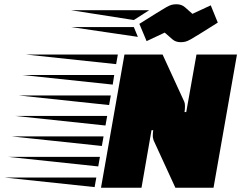

<svg xmlns="http://www.w3.org/2000/svg" viewBox="-270 -881 1141 901"><path d="M204 0 314 -625H493L595 -403Q598 -396 598 -383Q598 -376 597.5 -368.5Q597 -361 596 -355H604L652 -625H842L732 0H553L451 -222Q450 -226 448.5 -231.5Q447 -237 447 -244Q447 -250 447.5 -257Q448 -264 449 -270H441L394 0ZM275 -580 -148 -625H283ZM259 -484 -165 -529H266ZM242 -388 -182 -433H250ZM225 -292 -199 -337H233ZM208 -196 -216 -241H216ZM191 -100 -233 -145H199ZM174 -3 -250 -48H182ZM633 -816 719 -856 752 -775Q701 -743 671.5 -724.5Q642 -706 626 -697Q610 -688 600 -685.5Q590 -683 578 -683Q554 -683 538.5 -697Q523 -711 503 -728L418 -688L384 -769Q435 -801 464.5 -819.5Q494 -838 510 -847Q526 -856 536 -858.5Q546 -861 558 -861Q582 -861 598 -847Q614 -833 633 -816ZM430 -833 358 -787 64 -833ZM358 -754 377 -708 64 -754Z"/></svg>

Font: Faster One
Style: Regular
Weight: 400
Designer: Eduardo Rodriguez Tunni
Foundry: Eduardo Rodriguez Tunni
Version: Version 1.003; ttfautohint (v1.8.4.7-5d5b);gftools[0.9.23]